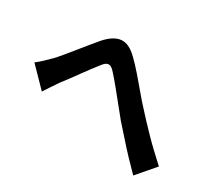

<svg xmlns="http://www.w3.org/2000/svg" viewBox="-122 -898 1245 1116"><g transform="rotate(30 500.0 -340.0)"><path d="M37 -298Q60 -316 79.5 -334.5Q99 -353 122 -376Q139 -394 161 -420.5Q183 -447 208 -478Q233 -509 258.5 -540.5Q284 -572 307 -599Q360 -659 410 -663.5Q460 -668 515 -614Q549 -581 585.5 -539Q622 -497 657 -455Q692 -413 722 -381Q746 -354 773.5 -325Q801 -296 832 -264Q863 -232 897 -200Q931 -168 966 -136L863 -16Q828 -51 789 -92Q750 -133 712.5 -176Q675 -219 642 -255Q612 -292 578.5 -333.5Q545 -375 514 -413Q483 -451 459 -477Q442 -497 428.5 -502Q415 -507 402.5 -500Q390 -493 376 -474Q361 -455 341.5 -429Q322 -403 300.5 -373.5Q279 -344 259 -316.5Q239 -289 222 -268Q205 -243 188.5 -218Q172 -193 159 -173Z"/></g></svg>

Font: Noto Sans JP Thin
Style: Bold
Weight: 700
Version: Version 2.004-H2;hotconv 1.0.118;makeotfexe 2.5.65603